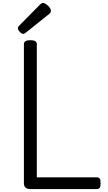

<svg xmlns="http://www.w3.org/2000/svg" viewBox="-20 -1289 734 1309"><path d="M187 0Q143 0 143 -40V-988Q143 -1002 154 -1008.5Q165 -1015 187 -1015Q209 -1015 220 -1008.5Q231 -1002 231 -988V-80H639Q654 -80 660 -71.5Q666 -63 666 -40Q666 -18 660 -9Q654 0 639 0ZM139 -1058Q128 -1058 115 -1071.5Q102 -1085 102 -1095Q102 -1099 103 -1103Q104 -1107 110 -1113L253 -1258Q258 -1263 262.5 -1266Q267 -1269 273 -1269Q282 -1269 295 -1260Q308 -1251 317.5 -1239Q327 -1227 327 -1216Q327 -1209 324.5 -1204Q322 -1199 312 -1191L158 -1068Q152 -1064 147.5 -1061Q143 -1058 139 -1058Z"/></svg>

Font: Playwrite ES
Style: Regular
Weight: 400
Designer: Veronika Burian, José Scaglione
Foundry: TypeTogether
Version: Version 1.002